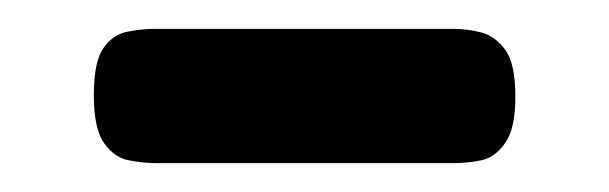

<svg xmlns="http://www.w3.org/2000/svg" viewBox="-20 -679 422 133"><path d="M88 -566Q79 -566 69 -568Q59 -570 52 -580Q45 -590 45 -613Q45 -636 51.5 -645.5Q58 -655 68 -657Q78 -659 87 -659H294Q304 -659 313.5 -656.5Q323 -654 330 -644.5Q337 -635 337 -612Q337 -590 330 -580Q323 -570 313.5 -568Q304 -566 294 -566Z"/></svg>

Font: Fredoka Condensed SemiBold
Style: Regular
Weight: 600
Width: 3
Designer: Ben Nathan
Foundry: Milena B. Brandão, Ben Nathan
Version: Version 2.001